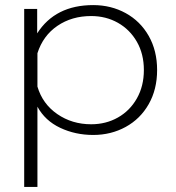

<svg xmlns="http://www.w3.org/2000/svg" viewBox="-20 -515 692 754"><path d="M75 -480H126V-384Q197 -495 346 -495Q416 -495 473.5 -463.5Q531 -432 564 -374Q597 -316 597 -240Q597 -164 564 -106Q531 -48 473.5 -16.5Q416 15 346 15Q276 15 216.5 -13Q157 -41 127 -96V219H75ZM545 -240Q545 -303 517.5 -351Q490 -399 443 -425.5Q396 -452 338 -452Q262 -452 205.5 -413.5Q149 -375 127 -306V-175Q147 -107 205 -67Q263 -27 338 -27Q396 -27 443 -53.5Q490 -80 517.5 -128.5Q545 -177 545 -240Z"/></svg>

Font: Prompt ExtraLight
Style: Regular
Weight: 275
Designer: Katatrad Team
Foundry: CadsonDemak
Version: Version 1.001